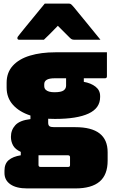

<svg xmlns="http://www.w3.org/2000/svg" viewBox="-20 -852 640 1072"><path d="M41 -88Q41 -126 65.5 -153Q90 -180 150 -187V-207Q88 -227 52.5 -266.5Q17 -306 17 -363V-390Q17 -447 51.5 -485Q86 -523 147.5 -541.5Q209 -560 289 -560H577V-426Q577 -415 566 -415H448V-395Q488 -388 513.5 -368Q539 -348 539 -316V-310Q539 -248 474.5 -218Q410 -188 287 -188Q267 -188 249 -189V-167Q249 -153 256 -147.5Q263 -142 283 -142H401Q581 -142 581 -2V45Q581 124 536 162Q491 200 401 200H132Q71 200 38 177Q5 154 5 114V101Q5 62 28.5 42Q52 22 96 15V-4Q65 -18 53 -40Q41 -62 41 -88ZM284 -337Q321 -337 335 -347Q349 -357 349 -374V-415H286Q255 -415 241 -406.5Q227 -398 227 -382V-372Q227 -359 235 -351Q249 -337 284 -337ZM206 80H361Q366 80 369 77Q371 75 371 69V26Q371 15 360 15H211Q203 15 195 15V69Q195 80 206 80ZM230 -832H364Q372 -832 377 -828Q382 -824 394 -810Q401 -801 418 -780.5Q435 -760 457 -733Q479 -706 501 -679Q523 -652 541 -630H399Q388 -630 382.5 -632Q377 -634 370 -641L303 -708Q277 -681 259 -663Q241 -645 225 -630H88Q77 -630 77 -639Q77 -644 80 -648Q83 -652 95 -667Q106 -681 124.5 -703.5Q143 -726 163.5 -751Q184 -776 202 -798Q220 -820 230 -832Z"/></svg>

Font: Recursive Mn Lnr St XBk
Style: Regular
Weight: 1000
Monospace: yes
Version: Version 1.079;hotconv 1.0.112;makeotfexe 2.5.65598; ttfautoh